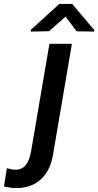

<svg xmlns="http://www.w3.org/2000/svg" viewBox="-138 -754 505 989"><path d="M233.9 -733.9H167.5L20.5 -600.1L21 -591.3L115.2 -593.3L199.7 -668.5L256.8 -592.8L347.2 -591.3V-599.6ZM116.7 -528.3 22 25.4C11.2 88.4 -14.6 120.1 -56.2 120.1C-69.8 120.1 -85.4 117.7 -102.5 112.3L-117.7 206.5C-94.7 211.9 -73.7 214.8 -53.7 214.8C-0.5 214.8 42.5 198.7 75.7 167C108.9 134.8 129.4 89.4 137.2 30.3L232.4 -528.3Z"/></svg>

Font: Roboto Medium
Style: Italic
Weight: 500
Italic angle: -12°
Designer: Google
Version: Version 2.137; 2017